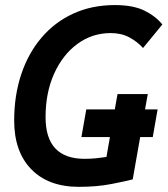

<svg xmlns="http://www.w3.org/2000/svg" viewBox="-20 -723 657 753"><path d="M289.6 9.8Q169.9 9.8 102.8 -59.1Q35.6 -127.9 35.6 -250.5Q35.6 -348.1 63 -430.7Q90.3 -513.2 142.1 -574.5Q193.8 -635.7 266.8 -669.4Q339.8 -703.1 430.7 -703.1Q502 -703.1 545.9 -681.6Q589.8 -660.2 616.7 -627L541 -534.7Q518.6 -559.6 487.3 -576.4Q456.1 -593.3 414.1 -593.3Q341.8 -593.3 283.9 -551Q226.1 -508.8 192.4 -434.3Q158.7 -359.9 158.7 -263.2Q158.7 -100.1 312 -100.1Q335.4 -100.1 356.9 -102.3Q378.4 -104.5 397.5 -107.4L411.1 -185.5H299.3L318.4 -293.9H430.2L440.9 -354H559.6L548.8 -293.9H598.1L579.1 -185.5H529.8L500.5 -19.5Q477.1 -13.2 418.9 -1.7Q360.8 9.8 289.6 9.8Z"/></svg>

Font: Cascadia Mono NF SemiBold
Style: Italic
Weight: 600
Italic angle: -10°
Monospace: yes
Designer: Aaron Bell
Foundry: Saja Typeworks
Version: Version 2404.023; ttfautohint (v1.8.4)